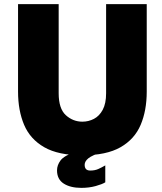

<svg xmlns="http://www.w3.org/2000/svg" viewBox="-20 -743 786 931"><path d="M691.5 -299Q691.5 -207 662 -137.5Q632.5 -68 564.2 -29Q496 10 379.5 10Q263 10 194.8 -29Q126.5 -68 97 -137.5Q67.5 -207 67.5 -299V-723H264.5V-291Q264.5 -216 299.2 -184.5Q334 -153 379.5 -153Q409.5 -153 435.8 -166.8Q462 -180.5 478.2 -210.8Q494.5 -241 494.5 -291V-723H691.5ZM256.5 83Q256.5 58 273.5 35Q290.5 12 347.5 -8H480.5Q426 10 408.2 24.8Q390.5 39.5 390.5 56Q390.5 70 397.2 77Q404 84 417.5 84Q439.5 84 456 76.8Q472.5 69.5 490.5 59V141Q475.5 150.5 443.8 159.2Q412 168 374.5 168Q321.5 168 289 147.2Q256.5 126.5 256.5 83Z"/></svg>

Font: Public Sans Black
Style: Regular
Weight: 900
Designer: The Public Sans Project Authors: Dan O. Williams and USWDS (Libre Franklin designed by Pablo Impallari and Rodrigo Fuenz
Version: Version 1.007